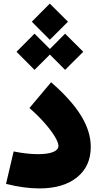

<svg xmlns="http://www.w3.org/2000/svg" viewBox="-20 -1051 545 1073"><path d="M258.3 -828.6 359.9 -929.7 258.3 -1030.8 157.7 -929.7ZM172.9 -660.6 258.8 -746.1 343.8 -660.6 445.3 -761.7 343.8 -862.8 258.8 -777.3 172.9 -862.8 72.3 -761.7ZM487.3 -230C487.3 -344.7 416.5 -460 265.6 -591.3L144.5 -447.3C174.3 -421.4 201.7 -394.5 226.6 -366.7C275.4 -311.5 306.6 -261.7 306.6 -235.8C306.6 -206.1 265.1 -189.5 192.9 -189.5C153.3 -189.5 107.4 -194.3 56.2 -204.6L13.7 -23.4C81.5 -6.3 143.6 2 199.7 2C289.1 2 359.4 -18.6 410.6 -60.1C461.9 -101.6 487.3 -158.2 487.3 -230Z"/></svg>

Font: Estedad Black
Style: Regular
Weight: 900
Designer: Amin Abedi
Version: Version 7.3